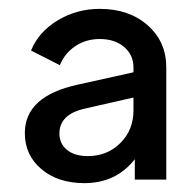

<svg xmlns="http://www.w3.org/2000/svg" viewBox="-20 -772 441 433"><path d="M205 -752Q271 -752 313 -715Q355 -678 355 -620V-367H284V-413Q242 -359 170 -359Q111 -359 73.5 -390.5Q36 -422 36 -472Q36 -555 155 -581L281 -609V-620Q281 -648 260 -666Q239 -684 205 -684Q174 -684 150 -668Q126 -652 115 -625L50 -658Q67 -700 110 -726Q153 -752 205 -752ZM178 -420Q222 -420 251.5 -449.5Q281 -479 281 -523V-552L171 -527Q114 -514 114 -471Q114 -448 131 -434Q148 -420 178 -420Z"/></svg>

Font: Plus Jakarta Display
Style: Regular
Weight: 400
Designer: Gumpita Rahayu
Foundry: Tokotype Studio
Version: Version 1.000;hotconv 1.0.109;makeotfexe 2.5.65596